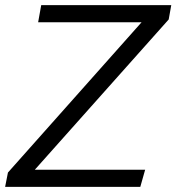

<svg xmlns="http://www.w3.org/2000/svg" viewBox="-24 -730 689 750"><path d="M-4 0 7 -56 529 -643H125L137 -710H645L635 -654L112 -67H543L524 0Z"/></svg>

Font: Livvic
Style: Italic
Weight: 400
Italic angle: -10°
Designer: Jacques Le Bailly, Baron von Fonthausen
Version: Version 1.001; ttfautohint (v1.8.2)